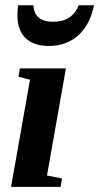

<svg xmlns="http://www.w3.org/2000/svg" viewBox="-20 -724 384 744"><path d="M162.1 -43.9 220.2 -32.2 214.8 0H22.9L96.2 -415L51.8 -426.8L57.1 -459H235.4ZM169.4 -545.9Q110.8 -545.9 79.1 -576.4Q47.4 -606.9 47.4 -665.5Q47.4 -683.6 50.3 -703.6H109.4Q112.8 -639.6 186 -639.6Q259.3 -639.6 285.2 -703.6H344.2Q329.1 -628.4 283.4 -587.2Q237.8 -545.9 169.4 -545.9Z"/></svg>

Font: Liberation Serif
Style: Bold Italic
Weight: 700
Italic angle: -16.333°
Designer: Steve Matteson
Foundry: Ascender Corporation
Version: Version 2.1.5